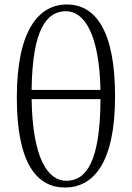

<svg xmlns="http://www.w3.org/2000/svg" viewBox="-20 -822 587 856"><path d="M270 14C394 14 493 -92 493 -392C493 -685 406 -802 278 -802C154 -802 55 -689 55 -387C55 -95 143 14 270 14ZM276 -16C191 -16 125 -120 121 -380H428C427 -98 363 -16 276 -16ZM121 -421C124 -690 187 -772 274 -772C358 -772 423 -665 428 -421Z"/></svg>

Font: Noto Serif CJK HK Light
Style: Regular
Weight: 300
Designer: Ryoko NISHIZUKA 西塚涼子 (kana & ideographs); Frank Grießhammer (Latin, Greek & Cyrillic); Wenlong ZHANG 张文龙 (bopomofo); San
Foundry: Adobe
Version: Version 2.001;hotconv 1.1.0;makeotfexe 2.6.0